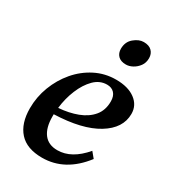

<svg xmlns="http://www.w3.org/2000/svg" viewBox="-169 -765 781 869"><g transform="rotate(30 222.0 -330.0)"><path d="M187 12Q107 12 67.5 -32Q28 -76 28 -155Q28 -214 49 -269Q70 -324 107 -367.5Q144 -411 194 -436.5Q244 -462 302 -462Q365 -462 402 -434.5Q439 -407 439 -362Q439 -287 359.5 -238.5Q280 -190 135 -185Q135 -179 135 -173Q135 -115 159 -83.5Q183 -52 230 -52Q304 -52 369 -129L393 -100Q307 12 187 12ZM278 -422Q240 -422 211 -393Q182 -364 163 -318Q144 -272 138 -220Q192 -224 235.5 -240.5Q279 -257 304.5 -287.5Q330 -318 330 -364Q330 -392 316 -407Q302 -422 278 -422ZM305 -543Q278 -543 264 -557Q250 -571 250 -594Q250 -630 275 -651Q300 -672 325 -672Q353 -672 367.5 -657.5Q382 -643 382 -620Q382 -596 369.5 -579Q357 -562 339.5 -552.5Q322 -543 305 -543Z"/></g></svg>

Font: Petrona SemiBold
Style: Italic
Weight: 600
Italic angle: -9°
Designer: Ringo R. Seeber
Foundry: Ringo R. Seeber
Version: Version 2.001; ttfautohint (v1.8.3)